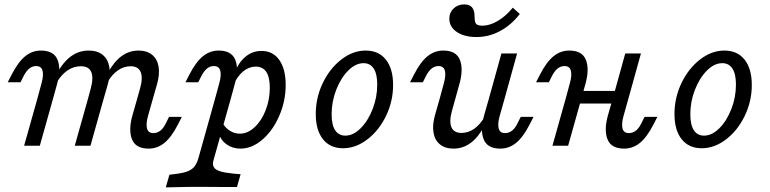

<svg xmlns="http://www.w3.org/2000/svg" viewBox="-20 -652 3445 859"><path d="M141.9 -356.5Q125 -356.5 111.3 -345.6Q97.6 -334.7 86.3 -312.9L71.8 -283.9H14.5L32.3 -318.5Q61.3 -375 92.7 -400.4Q124.2 -425.8 162.9 -425.8Q221 -425.8 237.5 -384.3Q254 -342.7 235.5 -276.6L216.1 -206.5H146L166.1 -280.6Q175.8 -316.1 170.2 -336.3Q164.5 -356.5 141.9 -356.5ZM146 -206.5H216.1L158.1 0H87.9ZM341.9 -355.6Q309.7 -355.6 282.3 -337.1Q254.8 -318.5 233.9 -283.1V-321.8Q262.1 -374.2 297.6 -400Q333.1 -425.8 376.6 -425.8Q415.3 -425.8 439.1 -406.9Q462.9 -387.9 469 -352.8Q475 -317.7 461.3 -271L442.7 -206.5H372.6L385.5 -254Q399.2 -304 388.3 -329.8Q377.4 -355.6 341.9 -355.6ZM372.6 -206.5H442.7L384.7 0H314.5ZM564.5 -355.6Q533.9 -355.6 507.3 -337.1Q480.6 -318.5 460.5 -283.1V-321.8Q487.9 -374.2 522.6 -400Q557.3 -425.8 600 -425.8Q637.1 -425.8 660.5 -406.9Q683.9 -387.9 689.5 -353.6Q695.2 -319.4 682.3 -274.2L662.9 -206.5H592.7L606.5 -255.6Q620.2 -304 609.3 -329.8Q598.4 -355.6 564.5 -355.6ZM666.1 -56.5Q683.1 -56.5 697.2 -67.3Q711.3 -78.2 721.8 -100L736.3 -129H793.5L775.8 -94.4Q746.8 -37.9 715.3 -12.5Q683.9 12.9 645.2 12.9Q587.1 12.9 570.6 -28.6Q554 -70.2 572.6 -136.3L592.7 -206.5H662.9L641.9 -132.3Q632.3 -96.8 637.9 -76.6Q643.5 -56.5 666.1 -56.5Z M937.1 -356.5Q920.2 -356.5 906.5 -345.6Q892.7 -334.7 881.5 -312.9L866.9 -283.9H809.7L827.4 -318.5Q856.5 -375 887.9 -400.4Q919.4 -425.8 958.1 -425.8Q1016.1 -425.8 1032.7 -384.3Q1049.2 -342.7 1030.6 -276.6L1011.3 -206.5H941.1L961.3 -280.6Q971 -316.1 965.3 -336.3Q959.7 -356.5 937.1 -356.5ZM759.7 185.5 721.8 186.3 737.9 129.8 775 125Q804 121 822.2 113.3Q840.3 105.6 850.8 91.9Q861.3 78.2 867.7 55.6L941.1 -206.5H1011.3L935.5 63.7Q929.8 83.1 936.3 95.2Q942.7 107.3 964.1 114.1Q985.5 121 1025.8 125L1056.5 127.4L1040.3 184.7Q1016.1 184.7 991.1 184.7Q957.3 183.9 871 183.9H866.9H868.5Q821 183.9 759.7 185.5ZM1258.1 -271.8Q1258.1 -200 1229.4 -133.9Q1200.8 -67.7 1154 -27.4Q1107.3 12.9 1055.6 12.9Q1021 12.9 994.4 -5.6Q967.7 -24.2 958.9 -54.8L975.8 -101.6Q988.7 -79 1009.3 -66.5Q1029.8 -54 1053.2 -54Q1087.9 -54 1119 -82.7Q1150 -111.3 1168.5 -158.9Q1187.1 -206.5 1187.1 -259.7Q1187.1 -306.5 1171.4 -330.2Q1155.6 -354 1124.2 -354Q1094.4 -354 1068.5 -333.1Q1042.7 -312.1 1025 -273.4L1027.4 -320.2Q1045.2 -370.2 1077 -397.2Q1108.9 -424.2 1150 -424.2Q1200.8 -424.2 1229.4 -383.9Q1258.1 -343.5 1258.1 -271.8Z M1392.7 -141.9Q1392.7 -215.3 1424.2 -280.6Q1455.6 -346 1507.3 -385.9Q1558.9 -425.8 1616.1 -425.8Q1674.2 -425.8 1706.5 -385.1Q1738.7 -344.4 1738.7 -271.8Q1738.7 -199.2 1707.3 -133.9Q1675.8 -68.5 1623.8 -28.6Q1571.8 11.3 1514.5 11.3Q1457.3 11.3 1425 -29Q1392.7 -69.4 1392.7 -141.9ZM1667.7 -273.4Q1667.7 -321 1652 -345.2Q1636.3 -369.4 1606.5 -369.4Q1571 -369.4 1537.9 -336.3Q1504.8 -303.2 1484.3 -250.4Q1463.7 -197.6 1463.7 -141.1Q1463.7 -93.5 1479.4 -69.4Q1495.2 -45.2 1525 -45.2Q1560.5 -45.2 1593.5 -78.2Q1626.6 -111.3 1647.2 -164.1Q1667.7 -216.9 1667.7 -273.4Z M1941.9 -356.5Q1925 -356.5 1911.3 -345.6Q1897.6 -334.7 1886.3 -312.9L1871.8 -283.9H1814.5L1832.3 -318.5Q1861.3 -375 1892.7 -400.4Q1924.2 -425.8 1962.9 -425.8Q2021 -425.8 2037.5 -384.3Q2054 -342.7 2035.5 -276.6L2016.1 -206.5H1946L1966.1 -280.6Q1975.8 -316.1 1970.2 -336.3Q1964.5 -356.5 1941.9 -356.5ZM2044.4 -57.3Q2075 -57.3 2101.6 -75.8Q2128.2 -94.4 2148.4 -129.8V-91.1Q2121 -38.7 2086.3 -12.9Q2051.6 12.9 2008.9 12.9Q1971.8 12.9 1948.4 -6Q1925 -25 1919.4 -59.3Q1913.7 -93.5 1926.6 -138.7L1946 -206.5H2016.1L2002.4 -157.3Q1988.7 -108.9 1999.6 -83.1Q2010.5 -57.3 2044.4 -57.3ZM2223.4 -412.9H2293.5L2236.3 -206.5H2166.1ZM2239.5 -56.5Q2256.5 -56.5 2270.6 -67.3Q2284.7 -78.2 2295.2 -100L2309.7 -129H2366.9L2349.2 -94.4Q2320.2 -37.9 2288.7 -12.5Q2257.3 12.9 2218.5 12.9Q2160.5 12.9 2144 -28.6Q2127.4 -70.2 2146 -136.3L2166.1 -206.5H2236.3L2215.3 -132.3Q2205.6 -96.8 2211.3 -76.6Q2216.9 -56.5 2239.5 -56.5ZM1990.3 -568.5Q1990.3 -596 2009.3 -614.1Q2028.2 -632.3 2057.3 -632.3Q2080.6 -632.3 2091.9 -619Q2103.2 -605.6 2103.2 -579Q2103.2 -562.1 2106 -553.2Q2108.9 -544.4 2116.5 -540.7Q2124.2 -537.1 2137.9 -537.1Q2171 -537.1 2207.3 -558.5Q2243.5 -579.8 2274.2 -617.7L2305.6 -589.5Q2266.9 -539.5 2216.9 -512.9Q2166.9 -486.3 2112.1 -486.3Q2057.3 -486.3 2023.8 -508.9Q1990.3 -531.5 1990.3 -568.5Z M2505.6 -356.5Q2488.7 -356.5 2475 -345.6Q2461.3 -334.7 2450 -312.9L2435.5 -283.9H2378.2L2396 -318.5Q2425 -375 2456.5 -400.4Q2487.9 -425.8 2526.6 -425.8Q2584.7 -425.8 2601.2 -384.3Q2617.7 -342.7 2599.2 -276.6L2579.8 -206.5H2509.7L2529.8 -280.6Q2539.5 -316.1 2533.9 -336.3Q2528.2 -356.5 2505.6 -356.5ZM2509.7 -206.5H2579.8L2521.8 0H2451.6ZM2558.9 -245.2H2768.5L2752.4 -188.7H2542.7ZM2777.4 -412.9H2847.6L2790.3 -206.5H2720.2ZM2793.5 -56.5Q2810.5 -56.5 2824.6 -67.3Q2838.7 -78.2 2849.2 -100L2863.7 -129H2921L2903.2 -94.4Q2874.2 -37.9 2842.7 -12.5Q2811.3 12.9 2772.6 12.9Q2714.5 12.9 2698 -28.6Q2681.5 -70.2 2700 -136.3L2720.2 -206.5H2790.3L2769.4 -132.3Q2759.7 -96.8 2765.3 -76.6Q2771 -56.5 2793.5 -56.5Z M2997.6 -141.9Q2997.6 -215.3 3029 -280.6Q3060.5 -346 3112.1 -385.9Q3163.7 -425.8 3221 -425.8Q3279 -425.8 3311.3 -385.1Q3343.5 -344.4 3343.5 -271.8Q3343.5 -199.2 3312.1 -133.9Q3280.6 -68.5 3228.6 -28.6Q3176.6 11.3 3119.4 11.3Q3062.1 11.3 3029.8 -29Q2997.6 -69.4 2997.6 -141.9ZM3272.6 -273.4Q3272.6 -321 3256.9 -345.2Q3241.1 -369.4 3211.3 -369.4Q3175.8 -369.4 3142.7 -336.3Q3109.7 -303.2 3089.1 -250.4Q3068.5 -197.6 3068.5 -141.1Q3068.5 -93.5 3084.3 -69.4Q3100 -45.2 3129.8 -45.2Q3165.3 -45.2 3198.4 -78.2Q3231.5 -111.3 3252 -164.1Q3272.6 -216.9 3272.6 -273.4Z"/></svg>

Font: Playfair Micro SmCond SmLight
Style: Italic
Weight: 360
Width: 4
Italic angle: -15.6°
Designer: Claus Eggers Sørensen
Foundry: Claus Eggers Sørensen
Version: Version 2.203;Glyphs 3.3 (3326)